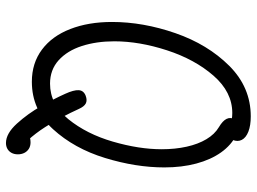

<svg xmlns="http://www.w3.org/2000/svg" viewBox="-131 -651 882 660"><g transform="rotate(90 310.0 -321.0)"><path d="M302.5 -104Q289 -133.5 290 -150.5Q291 -167.5 309 -174.5Q325 -180.5 335.8 -174.8Q346.5 -169 354.5 -151Q366.5 -124.5 382.5 -94Q398.5 -63.5 417 -35Q427.5 -18.5 439 -3.5Q450.5 11.5 462 24H439.5Q445 19.5 452.8 17.2Q460.5 15 469 15Q482.5 15 491.8 21Q501 27 505.8 36.8Q510.5 46.5 510.5 58.5Q510.5 71.5 505.2 80.8Q500 90 491.2 94.8Q482.5 99.5 471.5 99.5Q439 99.5 404.8 61.8Q370.5 24 344.8 -21.5Q319 -67 302.5 -104ZM55.5 -265Q55.5 -372 94 -483Q132.5 -594 206.2 -668Q280 -742 380 -742Q411.5 -742 432.5 -733.8Q453.5 -725.5 460.8 -711.2Q468 -697 461 -680Q457 -670.5 451 -667.5Q445 -664.5 437.5 -665.5Q430 -666.5 416 -670.5Q401.5 -674.5 391 -676.5Q380.5 -678.5 368.5 -678.5Q296.5 -678.5 240.2 -614Q184 -549.5 153 -454.2Q122 -359 122 -273Q122 -211.5 138.2 -161.2Q154.5 -111 187.2 -81.5Q220 -52 267.5 -52Q338.5 -52 389.5 -114.8Q440.5 -177.5 466.8 -267.8Q493 -358 493 -435.5Q493 -482.5 484.2 -521.8Q475.5 -561 458.5 -589.5Q441.5 -618 417 -632.5Q395 -645.5 388.5 -659.2Q382 -673 390.5 -687.5Q397.5 -700 413 -700Q428.5 -700 443 -693Q478.5 -675.5 503.8 -640Q529 -604.5 542.2 -554.8Q555.5 -505 555.5 -445Q555.5 -347 523 -241Q490.5 -135 424 -62.2Q357.5 10.5 261 10.5Q197 10.5 150.5 -24.2Q104 -59 79.8 -121.5Q55.5 -184 55.5 -265Z"/></g></svg>

Font: Monaspace Radon Var
Style: Regular
Weight: 400
Designer: Riley Cran and the Lettermatic Team
Version: Version 1.000 (Monaspace Radon Var)